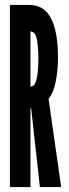

<svg xmlns="http://www.w3.org/2000/svg" viewBox="-20 -755 277 775"><path d="M20 0V-735H99Q157.5 -735 185.8 -681.2Q214 -627.5 214 -523Q214 -470.5 204.8 -425Q195.5 -379.5 176 -356L227 0H141L105.5 -320H103V0ZM103 -405Q116.5 -405 123.2 -421.8Q130 -438.5 132.5 -464.8Q135 -491 135 -519Q135 -561 129 -594.5Q123 -628 103 -628Z"/></svg>

Font: League Gothic Condensed
Style: Regular
Weight: 400
Width: 3
Designer: The League of Moveable Type
Version: Version 2.001